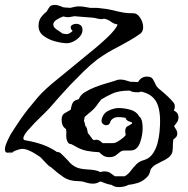

<svg xmlns="http://www.w3.org/2000/svg" viewBox="-28 -641 766 782"><path d="M455 121Q446 121 439 118.5Q432 116 426 112Q413 110 402.5 106Q392 102 381 98Q375 101 368 104Q361 107 351 107Q336 107 321.5 102Q307 97 293 97Q255 97 230 80Q205 63 181 41Q171 36 163 27Q155 18 146 9L144 7Q142 6 140 2L132 -4Q116 -15 101 -23Q86 -31 71 -34Q61 -36 46.5 -31.5Q32 -27 21 -22L33 -24Q11 -16 9 -16L8 -15Q7 -15 9 -16L14 -19L21 -22L5 -19Q-8 -18 -8 -33Q-8 -40 -5 -49Q-1 -61 5 -73.5Q11 -86 15 -93Q37 -128 53.5 -152Q70 -176 87.5 -198Q105 -220 128 -247Q142 -263 163 -282Q184 -301 209 -321Q234 -342 261.5 -364Q289 -386 315 -408Q367 -449 405.5 -485Q444 -521 451 -541Q437 -544 430 -548.5Q423 -553 416.5 -557.5Q410 -562 396 -565Q390 -563 386 -563Q377 -563 368 -565.5Q359 -568 350 -569Q328 -571 311.5 -572Q295 -573 275 -575Q268 -574 261.5 -572.5Q255 -571 248 -571Q243 -571 238.5 -572Q234 -573 230 -574Q217 -570 203 -561Q189 -552 189 -541Q189 -531 201 -522Q206 -518 213 -514Q220 -510 225 -505Q237 -502 245 -502Q248 -502 255 -505.5Q262 -509 268 -515Q260 -522 260 -529Q260 -536 267 -540Q274 -544 283 -544Q292 -544 300 -538.5Q308 -533 308 -519Q308 -505 297.5 -492.5Q287 -480 272 -472.5Q257 -465 245 -465Q226 -465 198.5 -472Q171 -479 150 -494.5Q129 -510 129 -535Q129 -557 139 -570.5Q149 -584 162 -594Q168 -605 174 -613Q180 -621 195 -621Q205 -621 213.5 -617.5Q222 -614 231 -611Q238 -610 244.5 -610Q251 -610 258 -609Q267 -611 275.5 -613Q284 -615 293 -615Q305 -615 316.5 -613Q328 -611 339 -609Q350 -609 361.5 -609Q373 -609 384 -607Q407 -605 421.5 -601.5Q436 -598 449 -595Q461 -592 476 -589.5Q491 -587 516 -587Q531 -587 543 -568.5Q555 -550 555 -530Q555 -514 545 -505Q523 -489 500 -476Q477 -463 453 -450Q431 -439 410 -426.5Q389 -414 366 -397Q339 -376 312 -349.5Q285 -323 259 -296Q234 -269 211.5 -244Q189 -219 173 -200Q157 -183 133.5 -160.5Q110 -138 92 -117Q82 -107 76 -98Q70 -89 68 -83Q67 -81 67 -78Q67 -70 78 -69Q114 -63 145 -52Q176 -41 204 -22Q213 -22 219 -17Q228 -9 235 -1.5Q242 6 249 13L251 15Q253 17 254 19Q266 32 281 39.5Q296 47 325 49Q348 50 359.5 52.5Q371 55 381 60Q389 57 396 57Q412 57 422 64Q432 71 440 77H480Q494 69 504 55.5Q514 42 526.5 29Q539 16 558 11Q580 5 593.5 -14Q607 -33 613.5 -57.5Q620 -82 622 -106Q624 -130 624 -147Q624 -204 605 -232Q586 -260 546 -268Q540 -265 535 -265Q526 -265 517.5 -266Q509 -267 502 -271L500 -272Q457 -272 431 -260.5Q405 -249 383 -235Q380 -229 374 -223Q361 -203 348.5 -192Q336 -181 317 -165L314 -149Q316 -143 317.5 -138.5Q319 -134 319 -129Q324 -125 326 -118Q328 -111 329 -104L330 -98Q335 -94 339.5 -87Q344 -80 348 -75Q352 -71 355 -70Q361 -72 364 -72Q372 -72 378.5 -67.5Q385 -63 390 -58H432Q441 -58 452.5 -65Q464 -72 473.5 -80Q483 -88 484 -92Q484 -95 483 -98Q482 -101 482 -105Q482 -122 491 -126.5Q500 -131 510 -138V-142Q506 -144 502.5 -145Q499 -146 496 -147Q484 -153 484 -161Q468 -164 455 -164Q440 -164 432 -158Q424 -152 422 -147Q419 -131 404 -131Q397 -131 390.5 -137Q384 -143 386 -153Q391 -179 413.5 -190Q436 -201 455 -201Q478 -201 503 -194Q528 -187 539 -167L542 -164Q548 -158 550.5 -146Q553 -134 553 -119Q553 -91 543 -62Q533 -33 512 -29Q508 -28 504 -28Q500 -28 495 -28H479Q468 -28 460.5 -21.5Q453 -15 443.5 -8Q434 -1 417 -1Q402 -1 393 -7Q384 -13 376 -21Q351 -22 326.5 -26.5Q302 -31 277 -46Q265 -54 256.5 -55Q248 -56 243 -75Q241 -86 242 -95.5Q243 -105 241 -115Q230 -123 226.5 -132Q223 -141 223 -154Q223 -172 234 -179Q245 -186 258 -193L260 -194Q264 -217 270 -225Q276 -233 293 -237Q299 -254 317.5 -265.5Q336 -277 359 -286Q382 -295 403.5 -301Q425 -307 437 -311Q442 -313 448.5 -315Q455 -317 462 -317Q473 -317 483 -314Q493 -311 503 -308Q511 -308 518.5 -307.5Q526 -307 533 -307H534Q540 -317 549 -323Q558 -329 570 -329Q588 -329 594 -319.5Q600 -310 605.5 -297.5Q611 -285 626 -274Q630 -271 643 -259.5Q656 -248 668 -235.5Q680 -223 682 -218Q684 -215 684 -207Q684 -203 683 -199Q682 -195 680 -191Q699 -182 699 -163Q699 -148 688 -137L685 -132Q682 -130 682 -128.5Q682 -127 682 -125Q687 -118 690.5 -111.5Q694 -105 694 -97Q694 -88 689 -82.5Q684 -77 678 -73Q677 -66 676.5 -59.5Q676 -53 676 -48Q676 -35 674.5 -24.5Q673 -14 663.5 -4Q654 6 628 18Q603 30 594.5 38Q586 46 584.5 53Q583 60 579.5 68.5Q576 77 561 89Q549 99 531.5 104.5Q514 110 495 112Q488 116 478 118.5Q468 121 455 121Z"/></svg>

Font: RU Serius
Style: Regular
Weight: 400
Designer: Robert E. Leuschke
Foundry: Robert E. Leuschke
Version: Version 1.011; ttfautohint (v1.8.3)